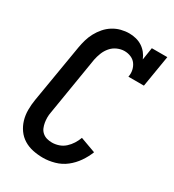

<svg xmlns="http://www.w3.org/2000/svg" viewBox="-182 -845 863 955"><g transform="rotate(30 250.0 -367.5)"><path d="M214 8Q184 8 155.5 2Q127 -4 103.5 -18.5Q80 -33 64 -55.5Q48 -78 40 -105Q32 -132 32 -162Q32 -192 37 -222L93 -556Q97 -579 103.5 -601.5Q110 -624 121.5 -645.5Q133 -667 149.5 -686Q166 -705 187 -718Q208 -731 231.5 -737Q255 -743 278 -743Q298 -743 317.5 -738Q337 -733 353 -722.5Q369 -712 381 -697Q393 -682 400 -664L411 -735H500L470 -554H381Q385 -574 381 -592.5Q377 -611 366.5 -625.5Q356 -640 338.5 -647.5Q321 -655 301 -655Q281 -655 260.5 -646Q240 -637 225.5 -620Q211 -603 203 -582.5Q195 -562 191 -542L136 -207Q133 -192 133 -177Q133 -162 135.5 -147.5Q138 -133 143.5 -120Q149 -107 160 -97.5Q171 -88 185 -84Q199 -80 215 -80Q234 -80 253.5 -86.5Q273 -93 288.5 -107Q304 -121 315 -138.5Q326 -156 333 -175L421 -143Q409 -112 389 -83Q369 -54 341.5 -32.5Q314 -11 280 -1.5Q246 8 214 8Z"/></g></svg>

Font: Iosevka Curly Slab Semibold
Style: Italic
Weight: 600
Italic angle: -9°
Monospace: yes
Designer: Belleve Invis
Foundry: Belleve Invis
Version: Version 22.1.2; ttfautohint (v1.8.4)